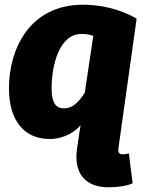

<svg xmlns="http://www.w3.org/2000/svg" viewBox="-20 -571 614 815"><path d="M501 84C485 84 480 76 483 56L560 -492C487 -534 405 -551 333 -551C102 -551 18 -358 18 -196C18 -65 78 19 191 19C256 19 305 -17 322 -40L316 -1L307 60C292 165 342 224 441 224C481 224 520 218 543 207L527 80C521 82 513 84 501 84ZM253 -111C223 -111 199 -126 199 -196C199 -295 232 -427 326 -427C346 -427 359 -424 376 -419L340 -178C313 -134 285 -111 253 -111Z"/></svg>

Font: Fira Sans ExtraBold
Style: Italic
Weight: 800
Italic angle: -8°
Designer: bBox Type GmbH & Carrois Corporate GbR & Edenspiekermann AG
Foundry: bBox Type GmbH & Carrois Corporate GbR & Edenspiekermann AG
Version: Version 4.301;PS 004.301;hotconv 1.0.88;makeotf.lib2.5.64775